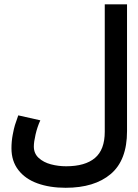

<svg xmlns="http://www.w3.org/2000/svg" viewBox="-20 -676 640 888"><path d="M33 10Q33 -22.5 38.8 -52.8Q44.5 -83 49.2 -97.8Q54 -112.5 64.5 -142.5L166.5 -119.5Q152.5 -89 144.5 -54.2Q136.5 -19.5 136.5 1.5Q136.5 34 159 54.5Q181.5 75 215.5 84Q249.5 93 286 93Q373.5 93 419 54.8Q464.5 16.5 464.5 -66.5V-656H567.5V-69Q567.5 65 492.2 128.8Q417 192.5 283.5 192.5Q210 192.5 153.2 172Q96.5 151.5 64.8 110.2Q33 69 33 10Z"/></svg>

Font: JuliaMono Medium
Style: Italic
Weight: 500
Italic angle: -9°
Monospace: yes
Designer: cormullion
Foundry: corm
Version: Version 0.054; ttfautohint (v1.8.4)